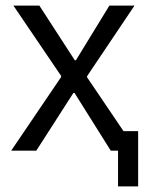

<svg xmlns="http://www.w3.org/2000/svg" viewBox="-20 -540 520 688"><path d="M20 0H110L243 -207H247L377 0H470L292 -263V-267L462 -520H372L252 -324H248L121 -520H28L199 -268V-264ZM403 128H475V-70H391L377 0H403Z"/></svg>

Font: Fixel Variable
Style: Regular
Weight: 100
Width: 3
Designer: AlfaBravo + MacPaw
Foundry: Kyrylo Tkachov, Marchela Mozhyna, Serhii Makarenko, Maria Weinstein, Zakhar Kryvoshyya
Version: Version 1.211